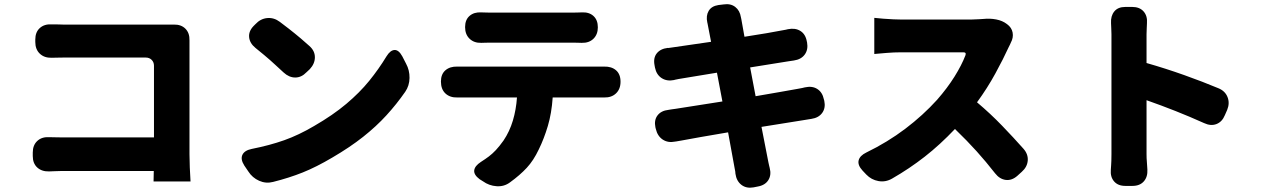

<svg xmlns="http://www.w3.org/2000/svg" viewBox="-20 -834 6010 914"><path d="M136 -108Q136 -143 157.5 -163Q179 -183 214 -181Q219 -181 237 -180.5Q255 -180 268 -180H713V-521Q713 -538 702 -549Q691 -560 674 -560H280Q266 -560 247.5 -559.5Q229 -559 226 -559Q191 -558 169.5 -578.5Q148 -599 148 -634V-646Q148 -681 169.5 -700.5Q191 -720 226 -718Q230 -718 241 -718Q252 -718 263.5 -717.5Q275 -717 280 -717H790Q790 -717 796.5 -717Q803 -717 807 -717Q842 -718 862.5 -697.5Q883 -677 882 -642Q882 -638 882 -639.5Q882 -641 882 -638.5Q882 -636 882 -619V-100Q882 -75 883.5 -37Q885 1 887 30H711L712 -20H273Q260 -20 239.5 -19Q219 -18 214 -18Q179 -17 157.5 -36.5Q136 -56 136 -91Z M1196 -719Q1220 -745 1252 -748Q1284 -751 1312 -730Q1338 -711 1354 -698Q1370 -685 1383.5 -674.5Q1397 -664 1412.5 -650.5Q1428 -637 1453 -615Q1479 -592 1479 -561.5Q1479 -531 1455 -505L1439 -490Q1415 -465 1385.5 -465Q1356 -465 1330 -489Q1307 -510 1292.5 -523.5Q1278 -537 1265.5 -548Q1253 -559 1237.5 -572Q1222 -585 1196 -606Q1169 -628 1166 -656.5Q1163 -685 1187 -710ZM1143 -46Q1124 -76 1134 -97Q1144 -118 1178 -125Q1264 -142 1333 -166.5Q1402 -191 1475 -234Q1565 -286 1628.5 -339.5Q1692 -393 1737.5 -449Q1783 -505 1820 -566Q1838 -595 1858 -596Q1878 -597 1895 -566L1913 -531Q1930 -500 1929.5 -463Q1929 -426 1909 -397Q1868 -338 1819.5 -285Q1771 -232 1708.5 -182.5Q1646 -133 1562 -84Q1486 -39 1421 -13Q1356 13 1280 32Q1246 41 1213.5 26.5Q1181 12 1162 -18Z M2194 -705Q2194 -740 2215.5 -758.5Q2237 -777 2271 -775Q2276 -775 2289.5 -774.5Q2303 -774 2310 -774Q2330 -774 2370.5 -774Q2411 -774 2461.5 -774Q2512 -774 2562.5 -774Q2613 -774 2652.5 -774Q2692 -774 2710 -774Q2720 -774 2733 -774.5Q2746 -775 2749 -775Q2784 -777 2805 -758Q2826 -739 2826 -704Q2826 -670 2805 -649.5Q2784 -629 2749 -630Q2745 -630 2732 -630.5Q2719 -631 2710 -631Q2692 -631 2652.5 -631Q2613 -631 2562.5 -631Q2512 -631 2461.5 -631Q2411 -631 2370.5 -631Q2330 -631 2310 -631Q2300 -631 2287 -630.5Q2274 -630 2271 -630Q2237 -629 2215.5 -649.5Q2194 -670 2194 -705ZM2079 -446Q2079 -481 2100.5 -499.5Q2122 -518 2157 -517Q2161 -517 2160 -517Q2159 -517 2161.5 -517Q2164 -517 2180 -517Q2194 -517 2233 -517Q2272 -517 2327 -517Q2382 -517 2445 -517Q2508 -517 2571 -517Q2634 -517 2689 -517Q2744 -517 2782.5 -517Q2821 -517 2835 -517Q2843 -517 2848.5 -517Q2854 -517 2856 -517Q2891 -518 2912.5 -499.5Q2934 -481 2934 -445Q2934 -410 2912.5 -389.5Q2891 -369 2856 -370Q2852 -370 2853.5 -370Q2855 -370 2852.5 -370Q2850 -370 2835 -370H2611Q2606 -295 2588 -234.5Q2570 -174 2545 -123Q2520 -70 2487.5 -35Q2455 0 2408 34Q2380 55 2344 52.5Q2308 50 2279 29L2263 19Q2235 -2 2237.5 -23Q2240 -44 2269 -63Q2291 -77 2307.5 -89.5Q2324 -102 2340.5 -119.5Q2357 -137 2377 -165Q2406 -208 2421.5 -260Q2437 -312 2441 -370H2180Q2170 -370 2164.5 -370Q2159 -370 2157 -370Q2122 -369 2100.5 -389Q2079 -409 2079 -446Z M3100 -228Q3093 -262 3110 -284.5Q3127 -307 3162 -311Q3166 -312 3177.5 -313.5Q3189 -315 3196 -316L3419 -351L3393 -488L3211 -458Q3194 -455 3191.5 -454Q3189 -453 3191 -453.5Q3193 -454 3189 -453Q3155 -446 3130 -462Q3105 -478 3098 -512L3096 -523Q3089 -558 3106.5 -580Q3124 -602 3159 -606Q3163 -606 3161 -605.5Q3159 -605 3161.5 -605.5Q3164 -606 3179 -608L3365 -635L3349 -718Q3348 -725 3347.5 -725.5Q3347 -726 3347 -727Q3340 -759 3353.5 -782Q3367 -805 3400 -810L3425 -813Q3458 -818 3480 -801Q3502 -784 3507 -752Q3507 -751 3509 -743L3524 -659Q3582 -668 3629.5 -676Q3677 -684 3701 -689Q3712 -691 3720.5 -692.5Q3729 -694 3731 -695Q3766 -702 3790.5 -686.5Q3815 -671 3821 -636L3822 -632Q3828 -598 3811 -574.5Q3794 -551 3759 -546Q3750 -544 3732 -542L3551 -513L3577 -376Q3639 -387 3692.5 -396Q3746 -405 3777 -411Q3788 -413 3798.5 -415Q3809 -417 3811 -418Q3846 -426 3870.5 -410.5Q3895 -395 3902 -361L3904 -354Q3911 -320 3894 -296.5Q3877 -273 3842 -268Q3838 -267 3826.5 -265.5Q3815 -264 3805 -262L3605 -230L3638 -61Q3640 -53 3641.5 -45Q3643 -37 3644 -35Q3653 -1 3637.5 23.5Q3622 48 3587 54L3567 58Q3533 64 3509.5 46Q3486 28 3481 -7Q3481 -16 3477 -34L3446 -204Q3375 -192 3315 -181.5Q3255 -171 3224 -165Q3202 -161 3198 -160.5Q3194 -160 3196.5 -160.5Q3199 -161 3194 -160Q3160 -153 3135 -169.5Q3110 -186 3102 -220Z M4774 -719Q4796 -703 4800.5 -679Q4805 -655 4792 -631Q4791 -628 4788 -622Q4785 -616 4782 -610Q4757 -555 4718.5 -484.5Q4680 -414 4631 -347Q4695 -293 4750 -236Q4805 -179 4852 -126Q4875 -100 4872.5 -69.5Q4870 -39 4844 -16L4823 3Q4797 26 4768 22.5Q4739 19 4717 -9Q4674 -64 4629.5 -113.5Q4585 -163 4526 -220Q4455 -145 4382 -88Q4309 -31 4227 16Q4196 34 4162 28Q4128 22 4104 -3L4086 -22Q4062 -48 4067.5 -70.5Q4073 -93 4104 -108Q4205 -157 4289.5 -221Q4374 -285 4441 -359Q4490 -415 4524 -469.5Q4558 -524 4576 -571Q4581 -585 4566 -585Q4541 -585 4499 -585Q4457 -585 4411 -585Q4365 -585 4326.5 -585Q4288 -585 4270 -585Q4236 -585 4199.5 -582Q4163 -579 4142 -577V-749Q4160 -747 4184.5 -745Q4209 -743 4232.5 -742Q4256 -741 4270 -741Q4288 -741 4322.5 -741Q4357 -741 4399.5 -741Q4442 -741 4483.5 -741Q4525 -741 4557.5 -741Q4590 -741 4604 -741Q4619 -741 4640 -742.5Q4661 -744 4664 -744Q4692 -747 4722 -741.5Q4752 -736 4774 -719Z M5271 -100Q5271 -122 5271 -166.5Q5271 -211 5271 -268Q5271 -325 5271 -386.5Q5271 -448 5271 -505Q5271 -562 5271 -606Q5271 -650 5271 -671Q5271 -683 5270 -701Q5269 -719 5269 -724Q5267 -758 5284.5 -779.5Q5302 -801 5337 -801H5370Q5405 -801 5424 -779.5Q5443 -758 5440 -723Q5440 -718 5439 -701Q5438 -684 5438 -671V-534Q5529 -508 5617.5 -476.5Q5706 -445 5780 -414Q5812 -401 5823.5 -372Q5835 -343 5822 -311L5811 -286Q5798 -254 5771 -243.5Q5744 -233 5712 -248Q5643 -279 5576 -305.5Q5509 -332 5438 -357V-100Q5438 -80 5439.5 -65Q5441 -50 5442 -27Q5444 8 5425 29.5Q5406 51 5371 51H5337Q5302 51 5283.5 29.5Q5265 8 5268 -26Q5269 -40 5269.5 -48.5Q5270 -57 5270.5 -68.5Q5271 -80 5271 -100Z"/></svg>

Font: Chiron GoRound TC H
Style: Regular
Weight: 900
Designer: Ryoko NISHIZUKA 西塚涼子 (kana, bopomofo & ideographs); Paul D. Hunt (Latin, Greek & Cyrillic); Sandoll Communications 산돌커뮤니
Foundry: Adobe
Version: Version 1.000;hotconv 1.1.1;makeotfexe 2.6.0